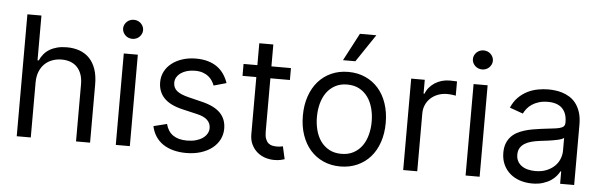

<svg xmlns="http://www.w3.org/2000/svg" viewBox="-50 -956 3579 1141"><g transform="rotate(5 1739.5 -385.5)"><path d="M160.5 0H76.7V-727.3H160.5V-460.2H167.6Q177.2 -481.5 191.4 -498.6Q205.6 -515.6 225.3 -527.5Q245 -539.4 270.4 -546Q295.8 -552.6 328.1 -552.6Q370 -552.6 404.3 -540.1Q438.6 -527.7 463.1 -502.1Q487.6 -476.6 500.9 -437.9Q514.2 -399.1 514.2 -346.6V0H430.4V-340.9Q430.4 -373.6 421.7 -398.8Q413 -424 396.7 -441.6Q380.3 -459.2 356.9 -468.2Q333.5 -477.3 304 -477.3Q273.1 -477.3 246.8 -467.3Q220.5 -457.4 201.3 -438.4Q182.2 -419.4 171.3 -391.7Q160.5 -364 160.5 -328.1Z M667.6 -545.5H751.4V0H667.6ZM710.2 -636.4Q698.2 -636.4 687.1 -640.8Q676.1 -645.2 668.1 -653.1Q660.2 -660.9 655.4 -671.2Q650.6 -681.5 650.6 -693.2Q650.6 -704.9 655.4 -715.2Q660.2 -725.5 668.1 -733.3Q676.1 -741.1 687.1 -745.6Q698.2 -750 710.2 -750Q722.7 -750 733.5 -745.6Q744.3 -741.1 752.3 -733.3Q760.3 -725.5 765.1 -715.2Q769.9 -704.9 769.9 -693.2Q769.9 -681.5 765.1 -671.2Q760.3 -660.9 752.3 -653.1Q744.3 -645.2 733.5 -640.8Q722.7 -636.4 710.2 -636.4Z M1215.9 -402Q1210.6 -416.2 1201.7 -430Q1192.8 -443.9 1179 -455.1Q1165.1 -466.3 1145.2 -473.2Q1125.4 -480.1 1098 -480.1Q1073.2 -480.1 1051.7 -474.1Q1030.2 -468 1014.7 -457.2Q999.3 -446.4 990.4 -431.6Q981.5 -416.9 981.5 -399.1Q981.5 -383.5 987 -371.3Q992.5 -359 1004.1 -349.6Q1015.6 -340.2 1033.4 -332.9Q1051.1 -325.6 1075.3 -319.6L1156.2 -299.7Q1229.4 -282 1265.3 -245.6Q1301.1 -209.2 1301.1 -152Q1301.1 -116.8 1285.7 -86.8Q1270.2 -56.8 1242.2 -35Q1214.1 -13.1 1174.9 -0.9Q1135.7 11.4 1088.1 11.4Q1046.2 11.4 1011.4 2.1Q976.6 -7.1 949.9 -25Q923.3 -43 905.7 -69.4Q888.1 -95.9 880.7 -130.7L960.2 -150.6Q971.6 -106.2 1003.2 -84.3Q1034.8 -62.5 1086.6 -62.5Q1116.1 -62.5 1139.7 -69.2Q1163.4 -76 1179.9 -87.5Q1196.4 -99.1 1205.4 -114.7Q1214.5 -130.3 1214.5 -147.7Q1214.5 -176.1 1194.8 -195.5Q1175.1 -214.8 1133.5 -224.4L1042.6 -245.7Q967.7 -263.5 932.7 -301Q897.7 -338.4 897.7 -394.9Q897.7 -429.7 912.8 -458.6Q927.9 -487.6 954.7 -508.3Q981.5 -529.1 1018.3 -540.8Q1055 -552.6 1098 -552.6Q1138.5 -552.6 1170.1 -543.3Q1201.7 -534.1 1225.3 -517Q1248.9 -500 1265.1 -476.2Q1281.2 -452.4 1291.2 -423.3Z M1664.8 -474.4H1548.3V-156.2Q1548.3 -129.6 1554.5 -113.5Q1560.7 -97.3 1570.8 -88.4Q1581 -79.5 1593.9 -76.7Q1606.9 -73.9 1620.7 -73.9Q1634.6 -73.9 1643.5 -75.5Q1652.3 -77.1 1657.7 -78.1L1674.7 -2.8Q1666.2 0.4 1650.9 3.7Q1635.7 7.1 1612.2 7.1Q1585.6 7.1 1559.1 -1.4Q1532.7 -9.9 1511.7 -27.5Q1490.8 -45.1 1477.6 -71.6Q1464.5 -98 1464.5 -133.5V-474.4H1382.1V-545.5H1464.5V-676.1H1548.3V-545.5H1664.8Z M2007.1 11.4Q1951.7 11.4 1906.2 -8.9Q1860.8 -29.1 1828.3 -65.9Q1795.8 -102.6 1777.9 -154.7Q1759.9 -206.7 1759.9 -269.9Q1759.9 -333.8 1777.9 -386Q1795.8 -438.2 1828.3 -475.1Q1860.8 -512.1 1906.2 -532.3Q1951.7 -552.6 2007.1 -552.6Q2062.5 -552.6 2108.1 -532.3Q2153.8 -512.1 2186.3 -475.1Q2218.8 -438.2 2236.5 -386Q2254.3 -333.8 2254.3 -269.9Q2254.3 -206.7 2236.5 -154.7Q2218.8 -102.6 2186.3 -65.9Q2153.8 -29.1 2108.1 -8.9Q2062.5 11.4 2007.1 11.4ZM2007.1 -63.9Q2049.4 -63.9 2080.1 -80.8Q2110.8 -97.7 2130.9 -125.9Q2150.9 -154.1 2160.7 -191.6Q2170.5 -229 2170.5 -269.9Q2170.5 -311.1 2160.7 -348.5Q2150.9 -386 2130.9 -414.6Q2110.8 -443.2 2080.1 -460.2Q2049.4 -477.3 2007.1 -477.3Q1965.2 -477.3 1934.3 -460.2Q1903.4 -443.2 1883.3 -414.6Q1863.3 -386 1853.5 -348.5Q1843.8 -311.1 1843.8 -269.9Q1843.8 -229 1853.5 -191.6Q1863.3 -154.1 1883.3 -125.9Q1903.4 -97.7 1934.3 -80.8Q1965.2 -63.9 2007.1 -63.9ZM2055.4 -784.1H2153.4L2042.6 -619.3H1968.8Z M2382.1 -545.5H2463.1V-463.1H2468.7Q2476.2 -483.3 2490.2 -500Q2504.3 -516.7 2522.9 -528.8Q2541.5 -540.8 2563.9 -547.4Q2586.3 -554 2610.8 -554Q2615.4 -554 2621.6 -553.8Q2627.8 -553.6 2633.9 -553.4Q2639.9 -553.3 2645.6 -553.1Q2651.3 -552.9 2654.8 -552.6V-467.3Q2652.7 -468 2647.5 -468.9Q2642.4 -469.8 2635.5 -470.7Q2628.6 -471.6 2620.4 -472.3Q2612.2 -473 2603.7 -473Q2573.9 -473 2548.7 -463.4Q2523.4 -453.8 2505 -436.8Q2486.5 -419.7 2476.2 -396.3Q2465.9 -372.9 2465.9 -345.2V0H2382.1Z M2754.3 -545.5H2838.1V0H2754.3ZM2796.9 -636.4Q2784.8 -636.4 2773.8 -640.8Q2762.8 -645.2 2754.8 -653.1Q2746.8 -660.9 2742 -671.2Q2737.2 -681.5 2737.2 -693.2Q2737.2 -704.9 2742 -715.2Q2746.8 -725.5 2754.8 -733.3Q2762.8 -741.1 2773.8 -745.6Q2784.8 -750 2796.9 -750Q2809.3 -750 2820.1 -745.6Q2831 -741.1 2839 -733.3Q2846.9 -725.5 2851.7 -715.2Q2856.5 -704.9 2856.5 -693.2Q2856.5 -681.5 2851.7 -671.2Q2846.9 -660.9 2839 -653.1Q2831 -645.2 2820.1 -640.8Q2809.3 -636.4 2796.9 -636.4Z M3152 12.8Q3113.3 12.8 3079.2 1.6Q3045.1 -9.6 3020.1 -31.1Q2995 -52.6 2980.5 -83.8Q2965.9 -115.1 2965.9 -154.8Q2965.9 -186.1 2974.6 -209.2Q2983.3 -232.2 2998.4 -249.1Q3013.5 -266 3033.9 -277.2Q3054.3 -288.4 3077.8 -295.6Q3101.2 -302.9 3126.8 -307.5Q3152.3 -312.1 3177.6 -315.3Q3214.8 -320.3 3241.5 -323Q3268.1 -325.6 3285.2 -329.9Q3302.2 -334.2 3310.2 -342Q3318.2 -349.8 3318.2 -365.1V-367.9Q3318.2 -420.5 3289.6 -449.6Q3261 -478.7 3203.1 -478.7Q3173.3 -478.7 3149.9 -471.4Q3126.4 -464.1 3109 -452.4Q3091.6 -440.7 3079.9 -426Q3068.2 -411.2 3061.1 -396.3L2981.5 -424.7Q2997.5 -462 3022.2 -486.7Q3046.9 -511.4 3076.2 -525.9Q3105.5 -540.5 3137.4 -546.5Q3169.4 -552.6 3200.3 -552.6Q3217.7 -552.6 3239.3 -550.2Q3261 -547.9 3283.4 -541Q3305.8 -534.1 3327.2 -521Q3348.7 -507.8 3365.2 -486.3Q3381.7 -464.8 3391.9 -433.8Q3402 -402.7 3402 -359.4V0H3318.2V-73.9H3313.9Q3307.5 -60.7 3294.7 -45.5Q3282 -30.2 3262.3 -17.2Q3242.5 -4.3 3215.2 4.3Q3187.9 12.8 3152 12.8ZM3164.8 -62.5Q3202.1 -62.5 3230.6 -74Q3259.2 -85.6 3278.8 -104.4Q3298.3 -123.2 3308.2 -147.5Q3318.2 -171.9 3318.2 -197.4V-274.1Q3314.6 -269.9 3305 -266.2Q3295.5 -262.4 3282.3 -259.4Q3269.2 -256.4 3253.7 -253.7Q3238.3 -251.1 3223.4 -249.1Q3208.5 -247.2 3195.3 -245.6Q3182.2 -244 3173.3 -242.9Q3148.8 -239.7 3126.4 -233.8Q3104 -228 3087 -217.5Q3070 -207 3059.8 -190.9Q3049.7 -174.7 3049.7 -150.6Q3049.7 -128.9 3058.2 -112.4Q3066.8 -95.9 3082.2 -84.7Q3097.7 -73.5 3118.8 -68Q3139.9 -62.5 3164.8 -62.5Z"/></g></svg>

Font: Fast_Sans-Dotted
Style: Regular
Weight: 400
Version: Version 3.018